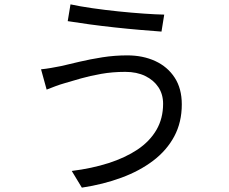

<svg xmlns="http://www.w3.org/2000/svg" viewBox="-20 -803 1040 871"><path d="M719.9 -332.5Q719.9 -375.2 698.6 -407.4Q677.3 -439.6 638.8 -458.3Q600.3 -477 548.6 -477Q490.8 -477 439.7 -468Q388.7 -459 347.3 -447.2Q305.8 -435.4 276.1 -426.5Q252.7 -419.9 231.2 -411.8Q209.8 -403.6 191.6 -396.5L166.2 -488.6Q187.4 -490.6 211.6 -494.8Q235.8 -499.1 258.3 -503.5Q293.9 -511.9 341.3 -523.1Q388.7 -534.3 444.4 -543.1Q500 -551.8 557.2 -551.8Q628.4 -551.8 684.4 -526Q740.4 -500.1 772.5 -450.7Q804.7 -401.2 804.7 -329.6Q804.7 -248.4 770.7 -184.7Q736.7 -121 675.2 -74.3Q613.7 -27.5 531 3Q448.3 33.6 351.3 48.2L305.5 -27.5Q396.5 -38.8 472.4 -63.1Q548.3 -87.5 603.9 -124.6Q659.4 -161.8 689.7 -213.8Q719.9 -265.7 719.9 -332.5ZM299.8 -783.2Q341.1 -774.2 398.6 -765.9Q456 -757.6 517.3 -751.3Q578.6 -745 633.4 -741.2Q688.3 -737.4 725 -736.7L712.6 -659.7Q671.2 -662.7 615.7 -667.4Q560.2 -672.1 500.5 -678.6Q440.8 -685.1 385.4 -692.6Q330 -700.1 287.2 -707.1Z"/></svg>

Font: Noto Sans TC
Style: Regular
Weight: 100
Designer: Ryoko NISHIZUKA 西塚涼子 (kana, bopomofo & ideographs); Paul D. Hunt (Latin, Greek & Cyrillic); Sandoll Communications 산돌커뮤니
Foundry: Adobe
Version: Version 2.004;hotconv 1.0.118;makeotfexe 2.5.65603